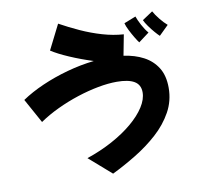

<svg xmlns="http://www.w3.org/2000/svg" viewBox="-97 -976 1193 1139"><g transform="rotate(-10 500.0 -406.5)"><path d="M493 60 359 -57Q442 -85 513 -123.5Q584 -162 637 -206.5Q690 -251 719.5 -297Q749 -343 749 -385Q749 -431 713.5 -452Q678 -473 608 -473Q557 -473 495.5 -461.5Q434 -450 369.5 -429Q305 -408 243.5 -379Q182 -350 131 -315L50 -462Q106 -500 179 -532Q252 -564 333.5 -586.5Q415 -609 496 -618Q423 -641 356 -670Q289 -699 251 -724L326 -873Q382 -842 444.5 -813.5Q507 -785 572 -766Q637 -747 699 -743L675 -618Q742 -609 794 -581.5Q846 -554 876 -506Q906 -458 906 -385Q906 -306 869 -239.5Q832 -173 771.5 -118.5Q711 -64 638 -19.5Q565 25 493 60ZM908 -697Q898 -706 881 -725.5Q864 -745 848 -767.5Q832 -790 825 -806L888 -848Q900 -826 921.5 -799Q943 -772 965 -753ZM781 -680Q773 -690 758.5 -714Q744 -738 731 -764Q718 -790 714 -807L785 -835Q793 -812 809.5 -781Q826 -750 845 -728Z"/></g></svg>

Font: Mochiy Pop One
Style: Regular
Weight: 400
Designer: FONTDASU
Foundry: FONTDASU / Google Inc. / Adobe
Version: Version 2.000